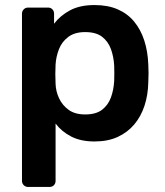

<svg xmlns="http://www.w3.org/2000/svg" viewBox="-20 -550 654 760"><path d="M91 190Q81 190 74 183Q67 176 67 166V-496Q67 -506 74 -513Q81 -520 91 -520H170Q181 -520 187.5 -513Q194 -506 194 -496V-456Q218 -488 257 -509Q296 -530 354 -530Q407 -530 446 -513Q485 -496 511 -464.5Q537 -433 551 -390Q565 -347 567 -295Q568 -278 568 -260Q568 -242 567 -224Q566 -174 552 -131.5Q538 -89 511.5 -57.5Q485 -26 446 -8Q407 10 354 10Q300 10 262 -9.5Q224 -29 200 -61V166Q200 176 193.5 183Q187 190 176 190ZM317 -97Q360 -97 384 -115.5Q408 -134 419 -164Q430 -194 432 -230Q433 -260 432 -290Q430 -326 419 -356Q408 -386 384 -404.5Q360 -423 317 -423Q276 -423 250.5 -404Q225 -385 213.5 -355.5Q202 -326 200 -295Q199 -277 199 -257Q199 -237 200 -218Q201 -188 214 -160.5Q227 -133 252 -115Q277 -97 317 -97Z"/></svg>

Font: Rubik Light Medium
Style: Regular
Weight: 500
Version: Version 2.104